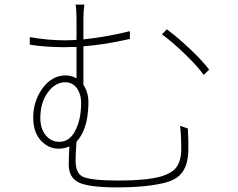

<svg xmlns="http://www.w3.org/2000/svg" viewBox="-20 -794 1040 838"><path d="M181 -202Q204 -175 239 -175Q287 -175 312 -231Q334 -277 334 -344Q334 -385 314 -411Q295 -435 265 -435Q221 -435 189 -391Q156 -346 156 -279Q156 -231 181 -202ZM800 -233Q803 -165 802 -136Q800 -68 769 -34Q744 -6 690 6Q608 24 495 24Q370 24 325 3Q280 -18 280 -76Q280 -95 281 -118L282 -137L283 -155Q261 -145 235 -145Q196 -145 165 -174Q125 -211 125 -281Q125 -350 163 -405Q205 -465 267 -465Q291 -465 314 -452V-589H289L264 -588Q179 -588 110 -599V-632Q189 -618 263 -618Q280 -618 314 -620V-711Q314 -726 313 -743Q312 -765 310 -774H348Q347 -764 345 -742Q344 -722 344 -711V-622Q447 -633 547 -658V-624Q432 -598 344 -592V-424Q366 -391 366 -347Q366 -328 364 -308Q362 -284 357 -262Q343 -206 314 -176Q310 -126 310 -93Q310 -40 339 -24Q374 -6 496 -6Q618 -6 680 -23Q725 -36 745 -58Q771 -87 771 -143Q771 -203 766 -245ZM708 -666Q751 -635 804 -585Q861 -532 893 -490L869 -467Q839 -509 782 -563Q730 -613 687 -644Z"/></svg>

Font: Noto Sans CJK TC Thin
Style: Regular
Weight: 250
Designer: Ryoko NISHIZUKA ???? (kana & ideographs); Paul D. Hunt (Latin, Greek & Cyrillic); Wenlong ZHANG ??? (bopomofo); Sandoll 
Foundry: Adobe Systems Incorporated
Version: Version 1.004 January 19, 2016